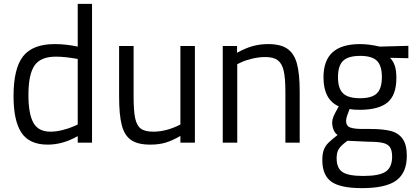

<svg xmlns="http://www.w3.org/2000/svg" viewBox="-20 -738 2151 993"><path d="M50 -241Q50 -384 99.5 -447Q149 -510 263 -510Q320 -510 382 -497V-718H456V0H382V-34Q305 10 227 10Q132 10 91 -51.5Q50 -113 50 -241ZM362 -85 382 -94V-433Q317 -445 269 -445Q190 -445 158.5 -399Q127 -353 127 -247Q127 -150 152.5 -103.5Q178 -57 241 -57Q270 -57 304 -65.5Q338 -74 362 -85Z M596 -239V-500H671V-240Q671 -165 679 -127Q687 -89 708 -73Q729 -57 773 -57Q841 -57 913 -94V-500H988V0H913V-35Q872 -11 837 -0.5Q802 10 757 10Q693 10 658.5 -13.5Q624 -37 610 -90Q596 -143 596 -239Z M1132 -500H1206V-465Q1251 -490 1288.5 -500Q1326 -510 1367 -510Q1431 -510 1466 -486Q1501 -462 1515.5 -409.5Q1530 -357 1530 -264V0H1456V-262Q1456 -333 1447.5 -371Q1439 -409 1417 -426Q1395 -443 1353 -443Q1319 -443 1283.5 -434.5Q1248 -426 1226 -415L1207 -406V0H1132Z M1647 90Q1647 58 1654.5 37.5Q1662 17 1678 1Q1694 -15 1726 -40Q1712 -49 1705 -67Q1698 -85 1698 -105Q1698 -118 1704 -133.5Q1710 -149 1732 -188Q1653 -223 1653 -338Q1653 -425 1700 -467.5Q1747 -510 1842 -510Q1888 -510 1944 -497L2092 -501V-437L1997 -439Q2014 -422 2022 -397.5Q2030 -373 2030 -335Q2030 -246 1984 -208Q1938 -170 1839 -170Q1808 -170 1788 -174Q1780 -154 1775 -139Q1770 -124 1770 -113Q1770 -87 1790.5 -79Q1811 -71 1854 -71H1893Q1959 -71 1999.5 -61Q2040 -51 2062 -20.5Q2084 10 2084 68Q2084 155 2030 195Q1976 235 1852 235Q1740 235 1693.5 201.5Q1647 168 1647 90ZM1955 -340Q1955 -399 1929 -424Q1903 -449 1843 -449Q1781 -449 1754.5 -423.5Q1728 -398 1728 -339Q1728 -280 1754.5 -255Q1781 -230 1842 -230Q1903 -230 1929 -255Q1955 -280 1955 -340ZM2008 72Q2008 40 1997 23.5Q1986 7 1960 1Q1934 -5 1885 -5L1777 -10Q1744 14 1732.5 32Q1721 50 1721 80Q1721 132 1751.5 152Q1782 172 1859 172Q1942 172 1975 149.5Q2008 127 2008 72Z"/></svg>

Font: Cairo
Style: Regular
Weight: 400
Designer: Mohamed Gaber, the designers of Titillium
Foundry: Kief Type Foundry
Version: Version 2.009; ttfautohint (v1.5.33-1714) -l 8 -r 50 -G 200 